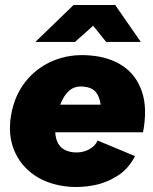

<svg xmlns="http://www.w3.org/2000/svg" viewBox="-20 -732 608 765"><path d="M256 12Q175 5 118.5 -33Q62 -71 36.5 -133Q11 -195 24 -272Q37 -350 81 -406Q125 -462 192 -490Q259 -518 339 -511Q416 -505 469.5 -469Q523 -433 545.5 -367Q568 -301 550 -205H200Q202 -177 212 -160Q222 -143 238 -135Q254 -127 273 -125Q306 -122 332.5 -135.5Q359 -149 369 -172L518 -110Q492 -59 447.5 -31Q403 -3 352.5 6.5Q302 16 256 12ZM220 -315H381Q377 -347 361.5 -365.5Q346 -384 312 -387Q278 -390 256 -371Q234 -352 220 -315ZM121 -565 273 -712H438V-707L279 -565ZM403 -565 289 -707V-712H439L541 -565Z"/></svg>

Font: Figtree Black
Style: Italic
Weight: 900
Italic angle: -9.5°
Foundry: Erik Kennedy
Version: Version 2.001;gftools[0.9.30]